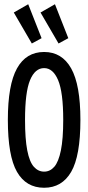

<svg xmlns="http://www.w3.org/2000/svg" viewBox="-20 -874 415 905"><path d="M188 11Q103 11 60 -64Q17 -139 17 -309Q17 -474 60 -551.5Q103 -629 188 -629Q272 -629 315.5 -551.5Q359 -474 359 -309Q359 -139 315.5 -64Q272 11 188 11ZM188 -65Q216 -65 236 -88Q256 -111 267 -165Q278 -219 278 -309Q278 -439 254 -496Q230 -553 188 -553Q145 -553 121.5 -496Q98 -439 98 -309Q98 -219 108.5 -165Q119 -111 139.5 -88Q160 -65 188 -65ZM130 -669 45 -815 113 -854 176 -694ZM256 -669 171 -815 239 -854 302 -694Z"/></svg>

Font: Inconsolata Condensed SemiBold
Style: Regular
Weight: 600
Width: 3
Monospace: yes
Designer: Raph Levien, Cyreal, Brenton Simpson
Foundry: Raph Levien, Cyreal, Google
Version: Version 3.100; ttfautohint (v1.8.4.7-5d5b)